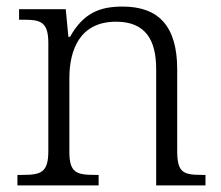

<svg xmlns="http://www.w3.org/2000/svg" viewBox="-20 -564 672 584"><path d="M33 0H280V-32H270C213 -32 191 -38 191 -102V-326C191 -414 224 -498 333 -498C423 -498 455 -442 455 -354V0H605V-32H595C537 -32 519 -39 519 -105V-353C519 -485 462 -544 353 -544C284 -544 234 -525 193 -452H188L180 -536H38V-504H53C104 -504 127 -497 127 -433V-105C127 -39 105 -32 47 -32H33Z"/></svg>

Font: Noto Serif Devanagari Light
Style: Regular
Weight: 300
Designer: Universal Thirst, Indian Type Foundry and the Monotype Design Team
Foundry: Monotype Imaging Inc.
Version: Version 2.004